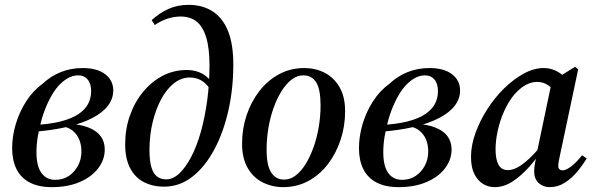

<svg xmlns="http://www.w3.org/2000/svg" viewBox="-20 -756 2452 790"><path d="M193 14Q139 14 102.5 -5Q66 -24 48 -60Q30 -96 30 -146Q30 -196 45 -246Q60 -296 88 -339.5Q116 -383 156 -412Q189 -443 230.5 -459.5Q272 -476 320 -476Q380 -476 413 -450.5Q446 -425 446 -384Q446 -350 424.5 -321.5Q403 -293 360 -270.5Q317 -248 254.5 -233.5Q192 -219 110 -213V-241Q181 -244 228.5 -256Q276 -268 303.5 -287Q331 -306 343 -329.5Q355 -353 355 -380Q355 -412 340.5 -429Q326 -446 302 -446Q277 -446 253.5 -431Q230 -416 210 -390Q193 -367 178 -335.5Q163 -304 152.5 -268.5Q142 -233 136 -197.5Q130 -162 130 -130Q130 -93 138.5 -68Q147 -43 164.5 -29.5Q182 -16 207 -16Q239 -16 263 -32Q287 -48 301 -74.5Q315 -101 315 -132Q315 -159 306.5 -180.5Q298 -202 280.5 -217Q263 -232 235 -237L264 -254V-247Q313 -244 346 -230.5Q379 -217 395 -194.5Q411 -172 411 -141Q411 -99 384 -63.5Q357 -28 308 -7Q259 14 193 14Z M655 12Q607 12 570.5 -7.5Q534 -27 514.5 -66Q495 -105 495 -162Q495 -224 514 -279Q533 -334 567.5 -376.5Q602 -419 648 -443.5Q694 -468 749 -468Q785 -468 813 -452.5Q841 -437 857 -407H870L857 -360Q846 -395 821 -416Q796 -437 760 -437Q726 -437 696 -413.5Q666 -390 643.5 -348.5Q621 -307 608 -253Q595 -199 595 -138Q595 -94 603 -67.5Q611 -41 626.5 -29.5Q642 -18 664 -18Q692 -18 718 -42.5Q744 -67 767 -111Q790 -155 806.5 -214Q823 -273 832.5 -342.5Q842 -412 842 -487Q842 -559 828 -603.5Q814 -648 788 -668Q762 -688 723 -688Q696 -688 668.5 -679Q641 -670 617 -653L604 -673Q635 -702 672.5 -719Q710 -736 756 -736Q813 -736 854.5 -709.5Q896 -683 918 -629Q940 -575 940 -490Q940 -391 919.5 -300.5Q899 -210 861 -139.5Q823 -69 771 -28.5Q719 12 655 12Z M1145 14Q1100 14 1061 -5.5Q1022 -25 999 -65Q976 -105 976 -165Q976 -226 994.5 -281.5Q1013 -337 1047 -381Q1081 -425 1128 -450.5Q1175 -476 1232 -476Q1278 -476 1316 -456.5Q1354 -437 1377 -397.5Q1400 -358 1400 -298Q1400 -237 1381.5 -181Q1363 -125 1329.5 -81Q1296 -37 1249 -11.5Q1202 14 1145 14ZM1149 -17Q1174 -17 1196.5 -34Q1219 -51 1237.5 -81Q1256 -111 1270 -150Q1284 -189 1291.5 -233.5Q1299 -278 1299 -323Q1299 -388 1281 -417Q1263 -446 1228 -446Q1203 -446 1180.5 -429Q1158 -412 1139 -382Q1120 -352 1106 -313Q1092 -274 1084.5 -230Q1077 -186 1077 -140Q1077 -75 1096 -46Q1115 -17 1149 -17Z M1620 14Q1566 14 1529.5 -5Q1493 -24 1475 -60Q1457 -96 1457 -146Q1457 -196 1472 -246Q1487 -296 1515 -339.5Q1543 -383 1583 -412Q1616 -443 1657.5 -459.5Q1699 -476 1747 -476Q1807 -476 1840 -450.5Q1873 -425 1873 -384Q1873 -350 1851.5 -321.5Q1830 -293 1787 -270.5Q1744 -248 1681.5 -233.5Q1619 -219 1537 -213V-241Q1608 -244 1655.5 -256Q1703 -268 1730.5 -287Q1758 -306 1770 -329.5Q1782 -353 1782 -380Q1782 -412 1767.5 -429Q1753 -446 1729 -446Q1704 -446 1680.5 -431Q1657 -416 1637 -390Q1620 -367 1605 -335.5Q1590 -304 1579.5 -268.5Q1569 -233 1563 -197.5Q1557 -162 1557 -130Q1557 -93 1565.5 -68Q1574 -43 1591.5 -29.5Q1609 -16 1634 -16Q1666 -16 1690 -32Q1714 -48 1728 -74.5Q1742 -101 1742 -132Q1742 -159 1733.5 -180.5Q1725 -202 1707.5 -217Q1690 -232 1662 -237L1691 -254V-247Q1740 -244 1773 -230.5Q1806 -217 1822 -194.5Q1838 -172 1838 -141Q1838 -99 1811 -63.5Q1784 -28 1735 -7Q1686 14 1620 14Z M2015 14Q1990 14 1968 1Q1946 -12 1932 -39.5Q1918 -67 1918 -111Q1918 -158 1936.5 -209Q1955 -260 1985.5 -307.5Q2016 -355 2055 -393Q2094 -431 2135.5 -453.5Q2177 -476 2217 -476Q2239 -476 2258.5 -468.5Q2278 -461 2294.5 -447Q2311 -433 2323 -413L2272 -374Q2257 -390 2236.5 -404.5Q2216 -419 2190 -419Q2173 -419 2156.5 -412.5Q2140 -406 2125 -394.5Q2110 -383 2096 -367Q2072 -338 2054.5 -299Q2037 -260 2028 -218.5Q2019 -177 2019 -142Q2019 -101 2031 -78.5Q2043 -56 2070 -56Q2088 -56 2109 -67Q2130 -78 2156.5 -102.5Q2183 -127 2215 -167L2221 -148H2218Q2190 -106 2157 -69Q2124 -32 2088.5 -9Q2053 14 2015 14ZM2242 14Q2215 14 2196.5 -3Q2178 -20 2178 -50Q2178 -58 2178.5 -65.5Q2179 -73 2181.5 -86Q2184 -99 2189 -120L2188 -123L2251 -423L2257 -426L2346 -481L2359 -471L2284 -117Q2281 -103 2279 -92.5Q2277 -82 2277 -72Q2277 -64 2282 -59.5Q2287 -55 2294 -55Q2309 -55 2330.5 -71.5Q2352 -88 2375 -117L2394 -104Q2377 -76 2354.5 -49Q2332 -22 2303.5 -4Q2275 14 2242 14Z"/></svg>

Font: Source Serif 4 48pt SemiBold
Style: Italic
Weight: 600
Italic angle: -12°
Designer: Frank Grießhammer
Foundry: Adobe Systems Incorporated
Version: Version 4.004;hotconv 1.0.116;makeotfexe 2.5.65601